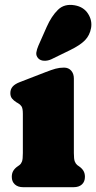

<svg xmlns="http://www.w3.org/2000/svg" viewBox="-20 -778 400 798"><path d="M287 -452V-142Q287 -116.5 290.8 -107Q294.5 -97.5 301 -92L308 -87Q320 -79 326.5 -68.5Q333 -58 333 -43Q333 -23 320.5 -11.5Q308 0 286 0H76Q54.5 0 41.8 -11.5Q29 -23 29 -43Q29 -58 35.5 -68.5Q42 -79 54 -87L61 -92Q68 -97.5 71.5 -107Q75 -116.5 75 -142V-305Q75 -327.5 69.5 -335.8Q64 -344 55 -349L48 -353Q37 -360 30 -368.5Q23 -377 23 -391Q23 -407 32.5 -418Q42 -429 63 -437L169 -478Q194.5 -488 211 -492.5Q227.5 -497 246 -497Q265 -497 276 -484.2Q287 -471.5 287 -452ZM174 -666Q194 -711 220.8 -737.2Q247.5 -763.5 290.5 -756Q327.5 -749.5 345.8 -721.2Q364 -693 358.5 -661.5Q353 -631 333 -610.5Q313 -590 271 -569.5L193 -531.5Q179 -525 163.5 -525.5Q148 -526 139 -535.5Q129 -546.5 131 -559.8Q133 -573 139.5 -588Z"/></svg>

Font: Fraunces SuperSoft Wonky
Style: Regular
Weight: 900
Version: Version 1.000;[b76b70a41]